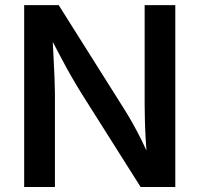

<svg xmlns="http://www.w3.org/2000/svg" viewBox="-20 -748 798 768"><path d="M76.7 0V-727.5H214.8L477.5 -310.5Q492.2 -287.6 509.5 -256.8Q526.9 -226.1 545.9 -188Q564.9 -149.9 583.5 -104.5H569.3Q565.4 -145.5 563 -187.5Q560.5 -229.5 559.6 -266.8Q558.6 -304.2 558.6 -329.6V-727.5H681.2V0H542.5L306.2 -374Q285.6 -407.2 266.6 -440.2Q247.6 -473.1 225.3 -515.4Q203.1 -557.6 170.9 -618.2H189Q191.9 -564.9 194.3 -517.6Q196.8 -470.2 198.2 -433.6Q199.7 -397 199.7 -374.5V0Z"/></svg>

Font: Inter Cardless
Style: Medium
Weight: 500
Designer: Rasmus Andersson
Foundry: rsms
Version: Version 4.001;git-9221beed3